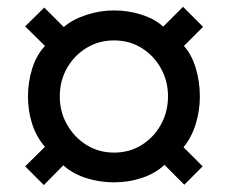

<svg xmlns="http://www.w3.org/2000/svg" viewBox="-20 -621 659 554"><path d="M106.5 -87 52.6 -141 109.8 -197.4Q85.4 -224.8 73 -262.8Q60.7 -300.9 60.7 -342.9Q60.7 -383.9 72.9 -423.2Q85.2 -462.5 109.8 -488.4L52.6 -544.8L107.7 -599.2L164 -543Q190.1 -565.3 229.4 -578.1Q268.7 -590.9 308.7 -590.9Q350.7 -590.9 388.9 -578.5Q427.2 -566.1 450.9 -544.2L508.1 -601.4L566 -543.6L510.7 -488.4Q533.1 -463.5 544.9 -424.2Q556.7 -384.9 556.7 -342.9Q556.7 -302.1 544.8 -263.3Q532.9 -224.6 509.5 -196.2L564.7 -141L511.8 -88L454.6 -145.3Q428.7 -120.9 390.2 -107.9Q351.7 -94.9 308.7 -94.9Q266.7 -94.9 228.3 -107.3Q189.9 -119.7 162.7 -144ZM308.7 -180.7Q353.9 -180.7 389.1 -202.8Q424.2 -224.9 444.5 -261.9Q464.8 -298.9 464.8 -342.9Q464.8 -387 444.5 -423.5Q424.2 -460.1 389.1 -482.3Q353.9 -504.4 308.7 -504.4Q265.4 -504.4 229.7 -482.8Q194.1 -461.1 173.3 -424.5Q152.5 -388 152.5 -342.9Q152.5 -297.9 173.8 -260.9Q195.1 -223.9 230.3 -202.3Q265.6 -180.7 308.7 -180.7Z"/></svg>

Font: Archivo SemiBold ExtraCondensed
Style: Regular
Weight: 600
Width: 2
Version: Version 2.001